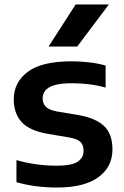

<svg xmlns="http://www.w3.org/2000/svg" viewBox="-20 -828 554 858"><path d="M235 10Q186 10 140 4Q94 -2 53.5 -14V-112.5Q97 -100 142.2 -93.8Q187.5 -87.5 234 -87.5Q299.5 -87.5 326.5 -105.2Q353.5 -123 353.5 -154.5Q353.5 -180 339.5 -193.8Q325.5 -207.5 288 -214L195.5 -229.5Q112.5 -243.5 77 -282.2Q41.5 -321 41.5 -384Q41.5 -460 104 -507Q166.5 -554 300 -554Q340.5 -554 380.2 -549.2Q420 -544.5 452 -535V-436.5Q417.5 -446.5 379.5 -451.2Q341.5 -456 302.5 -456Q250.5 -456 221.8 -447Q193 -438 181.8 -422.5Q170.5 -407 170.5 -388.5Q170.5 -366.5 184 -351.8Q197.5 -337 234 -330L327 -314.5Q405 -301.5 443.8 -266Q482.5 -230.5 482.5 -160.5Q482.5 -81.5 419.2 -35.8Q356 10 235 10ZM197 -620 318 -808H466.5L325 -620Z"/></svg>

Font: Encode Sans SemiExpanded SemiBold
Style: Regular
Weight: 600
Width: 6
Designer: Multiple Designers
Foundry: Impallari Type
Version: Version 3.002